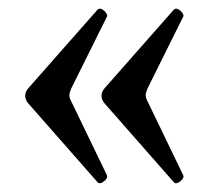

<svg xmlns="http://www.w3.org/2000/svg" viewBox="-20 -430 472 435"><path d="M37.1 -212.9Q37.1 -222.7 44.9 -231L200.2 -407.2Q206.1 -414.1 215.8 -405.8Q225.1 -397 222.2 -392.1L141.1 -229Q137.2 -219.7 137.2 -214.4Q137.2 -208.5 140.1 -203.1L222.2 -33.2Q225.1 -26.4 215.3 -19Q210.4 -15.1 206.5 -14.9Q202.6 -14.6 200.2 -18.1L44.9 -194.8Q37.1 -203.1 37.1 -212.9ZM210 -212.9Q210 -222.7 217.8 -231L373 -407.2Q378.9 -414.1 388.7 -405.8Q397.9 -397 395 -392.1L314 -229Q310.1 -219.7 310.1 -214.4Q310.1 -208.5 313 -203.1L395 -33.2Q397.9 -26.4 388.2 -19Q383.3 -15.1 379.4 -14.9Q375.5 -14.6 373 -18.1L217.8 -194.8Q210 -203.1 210 -212.9Z"/></svg>

Font: Junicode Two Beta VF
Style: Regular
Weight: 400
Designer: Peter S. Baker
Foundry: Briery Creek Software
Version: Version 1.031 beta; ttfautohint (v1.8.1.43-b0c9)